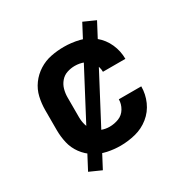

<svg xmlns="http://www.w3.org/2000/svg" viewBox="-155 -725 886 919"><g transform="rotate(-30 288.0 -265.5)"><path d="M286 8Q328 8 369.5 -2.5Q411 -13 444.5 -40Q478 -67 495.5 -106.5Q513 -146 513 -189H389Q389 -163 375 -139.5Q361 -116 336.5 -106.5Q312 -97 286 -97Q264 -97 243 -104.5Q222 -112 207.5 -129Q193 -146 187 -167Q181 -188 181 -210V-320Q181 -342 187 -363.5Q193 -385 207.5 -402Q222 -419 243 -426Q264 -433 286 -433Q312 -433 336.5 -423.5Q361 -414 375 -390.5Q389 -367 389 -341H513Q513 -384 495.5 -423.5Q478 -463 444.5 -490.5Q411 -518 369.5 -528Q328 -538 286 -538Q250 -538 214.5 -531Q179 -524 148 -504.5Q117 -485 95.5 -455.5Q74 -426 66 -391Q58 -356 58 -320V-210Q58 -174 66 -139Q74 -104 95.5 -74.5Q117 -45 148 -26Q179 -7 214.5 0.5Q250 8 286 8ZM153 67 488 -569 423 -598 88 38Z"/></g></svg>

Font: Iosevka Sparkle
Style: Bold
Weight: 700
Designer: Belleve Invis
Foundry: Belleve Invis
Version: Version 4.5.0; ttfautohint (v1.8.3)